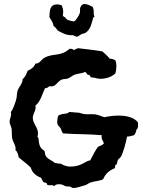

<svg xmlns="http://www.w3.org/2000/svg" viewBox="-20 -940 718 960"><path d="M670 -328C648 -356 606 -362 573 -362C549 -362 525 -359 502 -354C477 -361 470 -369 440 -369C426 -369 413 -368 399 -370C389 -371 379 -377 369 -377C355 -377 341 -380 328 -380C325 -380 319 -374 315 -373C299 -370 283 -371 270 -360C268 -350 266 -340 266 -330C266 -327 266 -324 267 -322C269 -311 277 -308 283 -299C287 -292 289 -278 296 -273C360 -268 425 -270 489 -264C484 -241 497 -239 499 -222C491 -214 480 -210 470 -206C454 -185 444 -161 431 -138C408 -137 389 -107 332 -107C314 -107 298 -113 283 -122C272 -120 266 -125 256 -125H254C240 -139 219 -143 209 -160C204 -168 206 -178 202 -186C163 -209 181 -245 167 -257C169 -262 170 -268 170 -274C170 -302 144 -323 144 -351C144 -370 158 -384 158 -402C158 -406 158 -409 157 -412C183 -432 191 -470 205 -499C217 -498 219 -505 228 -509C257 -502 265 -530 286 -541C296 -546 308 -544 318 -547C331 -552 341 -562 354 -567C371 -573 389 -572 405 -580C412 -579 413 -570 418 -567C421 -565 425 -566 428 -564C432 -561 431 -553 437 -553C456 -553 462 -546 481 -546C508 -546 537 -554 557 -573C560 -585 562 -597 562 -609C562 -619 561 -629 557 -638C549 -644 538 -646 528 -647C518 -661 504 -671 492 -683C452 -690 411 -694 370 -699C363 -696 356 -694 350 -689C346 -693 340 -696 334 -696H328C281 -655 247 -676 202 -651C186 -642 178 -621 157 -622C150 -604 135 -593 118 -586C113 -571 106 -555 93 -544C94 -522 72 -504 67 -483C64 -472 65 -461 63 -451C61 -438 44 -388 34 -380C40 -363 28 -348 28 -331C28 -321 36 -307 38 -296C40 -280 38 -263 41 -247C45 -230 58 -215 58 -197C58 -194 58 -192 57 -189C68 -182 71 -166 73 -154C93 -136 115 -121 134 -102C141 -76 161 -60 186 -51C199 -17 204 -31 212 -25C217 -21 211 -14 226 -14C234 -14 245 -16 251 -9C256 -17 266 -19 275 -19C296 -19 303 -8 313 -8C347 -8 329 0 351 0C360 0 398 -11 409 -15C418 -19 425 -25 434 -28C455 -35 476 -34 496 -44C506 -71 528 -89 554 -99C556 -104 555 -110 557 -115L563 -118C567 -126 566 -134 570 -141C573 -146 579 -149 583 -154C596 -173 611 -233 615 -257C627 -257 639 -261 650 -264C658 -271 660 -283 663 -293C670 -297 670 -307 670 -315ZM452 -858C452 -861 449 -864 449 -867C449 -880 449 -893 444 -905C432 -912 416 -920 402 -920C389 -920 380 -905 380 -894C380 -888 381 -881 379 -875C377 -866 358 -833 349 -833C341 -833 325 -838 317 -841C311 -848 311 -844 305 -854L299 -856C297 -859 295 -861 294 -864C295 -870 296 -875 296 -880C296 -892 293 -903 289 -913C282 -916 275 -918 267 -918C226 -918 229 -884 227 -854C236 -840 245 -828 248 -810C257 -804 263 -796 269 -787C294 -774 311 -763 341 -764H345C353 -760 359 -757 366 -756C373 -760 380 -765 387 -769C393 -772 401 -772 408 -776C434 -794 438 -824 446 -852L452 -856Z"/></svg>

Font: Margarine
Style: Regular
Weight: 400
Designer: Astigmatic (AOETI)
Foundry: Astigmatic (AOETI)
Version: Version 1.000